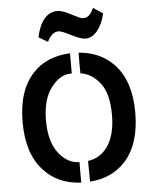

<svg xmlns="http://www.w3.org/2000/svg" viewBox="-60 -937 802 1000"><g transform="rotate(-5 341.5 -436.5)"><path d="M411 -838C395 -838 386 -844 338 -868C314 -881 293 -887 275 -887C224 -887 184 -840 168 -759L215 -731C231 -764 251 -781 274 -781C285 -781 305 -773 334 -758C370 -741 390 -731 414 -731C457 -731 499 -782 514 -854L464 -887C450 -854 432 -838 411 -838ZM324 14C324 14 323 -92 324 -93C283 -93 247 -113 216 -152C185 -192 169 -249 169 -323C169 -398 185 -455 216 -495C247 -536 281 -556 317 -556C317 -556 324 -556 324 -556C324 -556 325 -661 324 -662C241 -658 176 -630 129 -579C74 -520 47 -436 47 -325C47 -216 74 -131 129 -72C178 -18 243 11 324 14ZM369 -95C369 -95 370 13 370 13C446 8 507 -20 554 -70C609 -130 636 -215 636 -325C636 -434 609 -518 554 -577C502 -633 433 -657 369 -661C368 -661 369 -553 369 -553C408 -548 442 -527 471 -490C500 -453 514 -398 514 -323C514 -175 449 -106 369 -95Z"/></g></svg>

Font: Karla
Style: Bold Stencil
Weight: 400
Designer: Jonathan Pinhorn
Version: Version 1.000